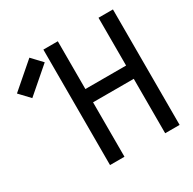

<svg xmlns="http://www.w3.org/2000/svg" viewBox="-383 -976 1156 1152"><g transform="rotate(-30 195.0 -400.0)"><path d="M441 0V-800H541V0ZM59 0V-800H159V0ZM88 -377V-469H512V-377ZM-144 -581 -210 -651 -38 -800 28 -730Z"/></g></svg>

Font: Victor Mono Thin
Style: Regular
Weight: 100
Monospace: yes
Designer: Rune Bjørnerås
Version: Version 1.561;gftools[0.9.30]